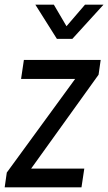

<svg xmlns="http://www.w3.org/2000/svg" viewBox="-34 -800 462 820"><path d="M275 -634 408 -780H329L250 -688L196 -780H117L209 -634ZM56 -463H287L-5 -63L-14 0H314L326 -80H99L387 -481L396 -544H68Z"/></svg>

Font: Mohave
Style: Italic
Weight: 400
Italic angle: -8°
Designer: Gumpita Rahayu
Foundry: Tokotype
Version: Version 2.002;PS 002.002;hotconv 1.0.88;makeotf.lib2.5.64775